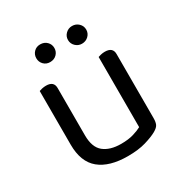

<svg xmlns="http://www.w3.org/2000/svg" viewBox="-156 -769 862 903"><g transform="rotate(-30 275.0 -318.0)"><path d="M75 -460Q80 -462 90.5 -464.5Q101 -467 113 -467Q155 -467 155 -430V-173Q155 -108 189 -80.5Q223 -53 283 -53Q323 -53 351 -61.5Q379 -70 395 -79V-460Q400 -462 410.5 -464.5Q421 -467 432 -467Q475 -467 475 -430V-82Q475 -61 469.5 -48.5Q464 -36 443 -24Q420 -11 379.5 1Q339 13 282 13Q182 13 128.5 -31Q75 -75 75 -169ZM236 -601Q236 -581 222 -567Q208 -553 186 -553Q165 -553 151.5 -567Q138 -581 138 -601Q138 -621 151.5 -635Q165 -649 186 -649Q208 -649 222 -635Q236 -621 236 -601ZM409 -601Q409 -581 394.5 -567Q380 -553 359 -553Q339 -553 324.5 -567Q310 -581 310 -601Q310 -621 324.5 -635Q339 -649 359 -649Q380 -649 394.5 -635Q409 -621 409 -601Z"/></g></svg>

Font: Baloo Thambi 2
Style: Regular
Weight: 400
Designer: Aadarsh Rajan and Ek Type
Foundry: Ek Type
Version: Version 1.640;hotconv 1.0.111;makeotfexe 2.5.65597; ttfautoh